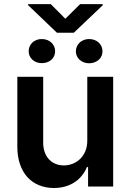

<svg xmlns="http://www.w3.org/2000/svg" viewBox="-20 -927 648 954"><path d="M413.7 -545.5H542.3V0H417.6V-96.9H411.9Q402.7 -74.2 387.4 -55Q372.2 -35.9 351.4 -22Q330.6 -8.2 304.5 -0.5Q278.4 7.1 247.9 7.1Q207.7 7.1 174.2 -6.6Q140.6 -20.2 116.7 -46.3Q92.7 -72.4 79.4 -110.8Q66.1 -149.1 66.1 -198.2V-545.5H194.6V-218Q194.6 -192.1 202.1 -171.2Q209.5 -150.2 223 -135.7Q236.5 -121.1 255.5 -113.1Q274.5 -105.1 297.6 -105.1Q318.9 -105.1 339.7 -112.9Q360.4 -120.7 377 -136.2Q393.5 -151.6 403.6 -174.9Q413.7 -198.2 413.7 -229.4ZM304.7 -833.8 378.2 -906.6H490.4V-900.9L346.6 -764.2H263.1L119.7 -901.3V-906.6H232.2ZM356.9 -671.9Q356.9 -684.3 361.7 -695.5Q366.5 -706.7 375.2 -715Q383.9 -723.4 396 -728.2Q408 -733 422.6 -733Q437.5 -733 449.8 -728.2Q462 -723.4 470.9 -715Q479.8 -706.7 484.6 -695.5Q489.3 -684.3 489.3 -671.9Q489.3 -659.8 484.6 -649Q479.8 -638.1 470.9 -630.1Q462 -622.2 449.8 -617.4Q437.5 -612.6 422.6 -612.6Q408 -612.6 396 -617.4Q383.9 -622.2 375.2 -630.1Q366.5 -638.1 361.7 -649Q356.9 -659.8 356.9 -671.9ZM122.5 -672.6Q122.5 -685 127.1 -695.8Q131.7 -706.7 140.3 -715Q148.8 -723.4 160.9 -728.2Q172.9 -733 187.5 -733Q202.4 -733 214.7 -728.2Q226.9 -723.4 235.6 -715.2Q244.3 -707 249.1 -696Q253.9 -685 253.9 -672.6Q253.9 -659.8 249.1 -649Q244.3 -638.1 235.4 -630.1Q226.6 -622.2 214.3 -617.7Q202.1 -613.3 187.5 -613.3Q173.3 -613.3 161.2 -617.9Q149.1 -622.5 140.6 -630.5Q132.1 -638.5 127.3 -649.3Q122.5 -660.2 122.5 -672.6Z"/></svg>

Font: Interop SemBd
Style: Regular
Weight: 600
Designer: Rasmus Andersson, Google, Jang Haemin
Foundry: jhaemin
Version: Version 1.008